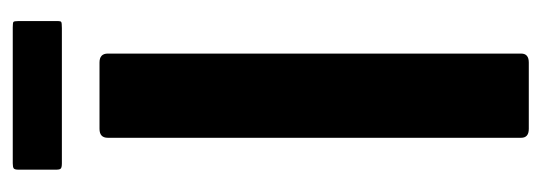

<svg xmlns="http://www.w3.org/2000/svg" viewBox="-294 -555 849 301"><g transform="rotate(-90 130.5 -404.5)"><path d="M197 -12Q197 0 183 0H79Q65 0 65 -12V-660Q65 -673 79 -673H183Q197 -673 197 -660ZM248 -738Q248 -734 246.5 -733Q245 -732 237 -732H25Q18 -732 16.5 -734Q15 -736 15 -740V-800Q15 -806 17 -807.5Q19 -809 25 -809H238Q245 -809 246.5 -808Q248 -807 248 -800Z"/></g></svg>

Font: Glory
Style: Bold
Weight: 700
Designer: Robert Leuschke
Foundry: Robert Leuschke
Version: Version 1.011